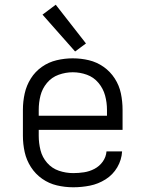

<svg xmlns="http://www.w3.org/2000/svg" viewBox="-20 -785 616 813"><path d="M290 8Q326 8 361 1Q396 -6 427 -25.5Q458 -45 476.5 -76.5Q495 -108 497 -144H431Q429 -120 415 -100.5Q401 -81 380 -70Q359 -59 336 -55.5Q313 -52 290 -52Q259 -52 229.5 -62Q200 -72 179.5 -95.5Q159 -119 151.5 -149Q144 -179 144 -210V-235H499V-320Q499 -355 492 -389Q485 -423 466 -452.5Q447 -482 418.5 -502Q390 -522 356.5 -530Q323 -538 288 -538Q254 -538 220 -530Q186 -522 157.5 -502Q129 -482 110.5 -452.5Q92 -423 84.5 -389Q77 -355 77 -320V-210Q77 -175 84.5 -141Q92 -107 111 -77.5Q130 -48 158.5 -28Q187 -8 221 0Q255 8 290 8ZM433 -295H144V-320Q144 -351 151.5 -380.5Q159 -410 179 -434Q199 -458 228.5 -468.5Q258 -479 288 -479Q319 -479 348 -468.5Q377 -458 397 -434Q417 -410 425 -380.5Q433 -351 433 -320ZM298 -567 344 -601 216 -765 160 -723Z"/></svg>

Font: Iosevka Sparkle Light
Style: Regular
Weight: 300
Designer: Belleve Invis
Foundry: Belleve Invis
Version: Version 4.5.0; ttfautohint (v1.8.3)